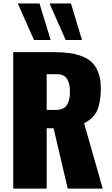

<svg xmlns="http://www.w3.org/2000/svg" viewBox="-20 -1119 664 1139"><path d="M369.6 -881.8 273.9 -1098.6H400.9L466.3 -881.8ZM181.6 -881.8 85.4 -1098.6H214.4L280.3 -881.8ZM256.8 -466.8H308.6Q357.4 -466.8 376.2 -494.9Q395 -522.9 395 -574.7Q395 -624.5 377.2 -651.6Q359.4 -678.7 318.4 -678.7H256.8ZM58.6 0V-809.6H300.3Q352.1 -809.6 391.8 -804.2Q431.6 -798.8 468 -784.7Q504.4 -770.5 527.6 -746.8Q550.8 -723.1 564.5 -685.3Q578.1 -647.5 578.1 -596.2Q578.1 -514.6 557.6 -466.3Q537.1 -418 479 -387.7L589.4 0H381.8L297.9 -357.9H256.8V0Z"/></svg>

Font: Oswald
Style: Heavy
Weight: 800
Designer: Vernon Adams
Foundry: Vernon Adams
Version: 3.0; ttfautohint (v0.95) -l 8 -r 50 -G 200 -x 0 -w "G" -W -c